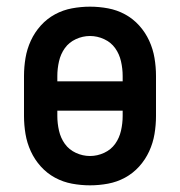

<svg xmlns="http://www.w3.org/2000/svg" viewBox="-20 -548 540 576"><path d="M250 8Q223 8 196 3Q169 -2 145 -15Q121 -28 102.5 -48.5Q84 -69 72.5 -94Q61 -119 56.5 -146Q52 -173 52 -200V-320Q52 -347 56.5 -374Q61 -401 72.5 -426Q84 -451 102.5 -471.5Q121 -492 145 -505Q169 -518 196 -523Q223 -528 250 -528Q277 -528 304 -523Q331 -518 355 -505Q379 -492 397.5 -471.5Q416 -451 427.5 -426Q439 -401 443.5 -374Q448 -347 448 -320V-200Q448 -173 443.5 -146Q439 -119 427.5 -94Q416 -69 397.5 -48.5Q379 -28 355 -15Q331 -2 304 3Q277 8 250 8ZM152 -304H348V-320Q348 -342 343 -364Q338 -386 325.5 -403.5Q313 -421 292.5 -430.5Q272 -440 250 -440Q228 -440 207.5 -430.5Q187 -421 174.5 -403.5Q162 -386 157 -364Q152 -342 152 -320ZM250 -80Q272 -80 292.5 -89.5Q313 -99 325.5 -116.5Q338 -134 343 -156Q348 -178 348 -200V-216H152V-200Q152 -178 157 -156Q162 -134 174.5 -116.5Q187 -99 207.5 -89.5Q228 -80 250 -80Z"/></svg>

Font: Iosevka Semibold
Style: Regular
Weight: 600
Monospace: yes
Designer: Belleve Invis
Foundry: Belleve Invis
Version: Version 33.2.3; ttfautohint (v1.8.4)